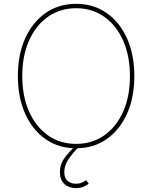

<svg xmlns="http://www.w3.org/2000/svg" viewBox="-20 -757 787 993"><path d="M674.7 -363.6Q674.7 -252.5 636.7 -168.3Q598.7 -84.2 530.9 -37.1Q463.1 9.9 373.6 9.9Q283.7 9.9 215.9 -37.3Q148.1 -84.5 110.3 -168.7Q72.4 -252.8 72.4 -363.6Q72.4 -474.8 110.4 -558.8Q148.4 -642.8 216.3 -690Q284.1 -737.2 373.6 -737.2Q463.1 -737.2 530.9 -690.2Q598.7 -643.1 636.7 -558.9Q674.7 -474.8 674.7 -363.6ZM652 -363.6Q652 -468 616.8 -547.1Q581.7 -626.1 519 -670.3Q456.3 -714.5 373.6 -714.5Q291.2 -714.5 228.5 -670.6Q165.8 -626.8 130.5 -547.8Q95.2 -468.8 95.2 -363.6Q95.2 -259.9 130 -180.9Q164.8 -101.9 227.5 -57.4Q290.1 -12.8 373.6 -12.8Q456.3 -12.8 519.2 -57Q582 -101.2 617.2 -180.2Q652.3 -259.2 652 -363.6ZM373.6 215.9Q337 215.9 313.4 194.8Q289.8 173.7 289.8 132.8Q289.8 93.8 311.4 63.2Q333.1 32.7 367.9 0H390.6Q354 36.6 333.3 68Q312.5 99.4 312.5 132.8Q312.5 164.1 329.5 178.6Q346.6 193.2 373.6 193.2Q389.2 193.2 400.9 188.6Q412.6 183.9 425.4 174.7L438.9 193.2Q423.7 204.2 408.2 210Q392.8 215.9 373.6 215.9Z"/></svg>

Font: Inter Thin BETA
Style: Regular
Weight: 100
Designer: Rasmus Andersson
Foundry: rsms
Version: Version 3.011;git-f93a4a705